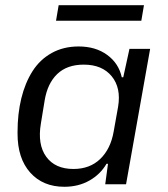

<svg xmlns="http://www.w3.org/2000/svg" viewBox="-20 -713 650 743"><path d="M196.8 -632.8 207 -692.9H537.1L526.9 -632.8ZM229 9.8Q146 9.8 96.9 -45.2Q47.9 -100.1 47.9 -195.8V-202.1Q47.9 -272.9 62.5 -332.5Q77.1 -392.1 105.7 -437.3Q134.3 -482.4 179.9 -507.8Q225.6 -533.2 284.2 -533.2Q350.1 -533.2 394.8 -500.5Q439.5 -467.8 451.2 -414.1H457L481 -523.9H561L467.8 0H387.2L397.9 -79.1H392.1Q368.7 -38.6 326.2 -14.4Q283.7 9.8 229 9.8ZM264.2 -59.1Q327.6 -59.1 367.9 -97.9Q408.2 -136.7 419.9 -204.1L437 -299.8Q449.2 -372.6 412.4 -417.7Q375.5 -462.9 304.2 -462.9Q239.3 -462.9 201.4 -426.5Q163.6 -390.1 152.8 -324.2L138.2 -234.9Q124.5 -153.8 158.9 -106.4Q193.4 -59.1 264.2 -59.1Z"/></svg>

Font: Hubot Sans
Style: Italic
Weight: 400
Italic angle: -10°
Designer: Deni Anggara
Foundry: GitHub
Version: Version 1.001;gftools[0.9.31]